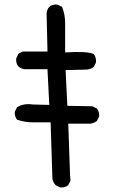

<svg xmlns="http://www.w3.org/2000/svg" viewBox="-20 -813 540 839"><path d="M242.2 5.9 222.7 -3.9Q210.9 -17.6 209 -33.2L201.2 -278.3Q164.1 -278.3 126 -278.3Q87.9 -278.3 54.7 -290Q43 -303.7 44.9 -325.2L54.7 -344.7Q84 -362.3 123 -356.4L195.3 -354.5L187.5 -510.7H87.9Q72.3 -512.7 60.5 -522.5Q48.8 -536.1 50.8 -557.6L60.5 -578.1L80.1 -587.9H187.5L183.6 -755.9Q185.5 -771.5 195.3 -783.2Q209 -794.9 230.5 -793L251 -783.2Q264.6 -750 264.6 -712.9V-584Q362.3 -589.8 389.6 -577.1Q401.4 -561.5 399.4 -540L389.6 -520.5Q374 -508.8 354.5 -508.8L266.6 -506.8L274.4 -350.6L383.8 -348.6L403.3 -338.9Q415 -325.2 413.1 -303.7L403.3 -284.2Q389.6 -274.4 374 -272.5H278.3L286.1 -46.9L288.1 -23.4L278.3 -3.9Q264.6 7.8 242.2 5.9Z"/></svg>

Font: JasonHandwriting4
Style: Regular
Weight: 400
Version: Version 1.01.21